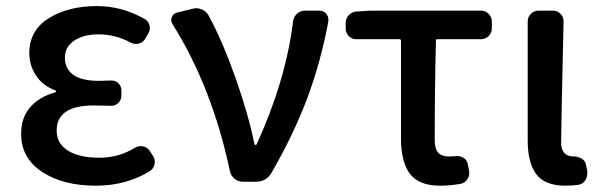

<svg xmlns="http://www.w3.org/2000/svg" viewBox="-20 -584 1936 617"><path d="M288.1 12.7Q182.6 12.7 115.2 -31.7Q47.9 -76.2 47.9 -153.3Q47.9 -207 77.6 -240.2Q107.4 -273.4 157.2 -287.1Q160.2 -288.1 160.2 -290.5Q160.2 -293 157.2 -293.9Q117.2 -308.6 95.7 -341.3Q74.2 -374 74.2 -413.1Q74.2 -486.3 136.7 -525.4Q199.2 -564.5 292 -564.5Q371.1 -564.5 444.3 -523.4Q457 -516.6 460.4 -502Q463.9 -487.3 456.1 -475.6L446.3 -459Q439.5 -447.3 425.8 -443.8Q412.1 -440.4 399.4 -447.3Q350.6 -473.6 296.9 -473.6Q249 -473.6 218.8 -453.6Q188.5 -433.6 188.5 -398.4Q188.5 -363.3 215.3 -343.8Q242.2 -324.2 297.9 -324.2Q313.5 -324.2 335.9 -325.2Q349.6 -326.2 359.9 -316.9Q370.1 -307.6 370.1 -293V-276.4Q370.1 -262.7 359.9 -252.9Q349.6 -243.2 335 -244.1Q306.6 -245.1 281.2 -245.1Q162.1 -245.1 162.1 -164.1Q162.1 -123 198.2 -100.1Q234.4 -77.1 299.8 -77.1Q361.3 -77.1 414.1 -109.4Q425.8 -116.2 439.5 -113.8Q453.1 -111.3 460.9 -99.6L471.7 -83Q477.5 -74.2 477.5 -63.5Q477.5 -60.5 476.6 -56.6Q473.6 -42 461.9 -34.2Q385.7 12.7 288.1 12.7Z M853.5 -30.3Q836.9 0 801.8 0H760.7Q745.1 0 733.4 -9.8Q721.7 -19.5 718.8 -34.2Q662.1 -302.7 534.2 -506.8Q530.3 -513.7 530.3 -519.5Q530.3 -524.4 532.2 -529.3Q537.1 -541 549.8 -543.9L598.6 -555.7Q604.5 -557.6 610.4 -557.6Q619.1 -557.6 628.9 -553.7Q642.6 -547.9 650.4 -534.2Q695.3 -451.2 736.3 -335.4Q777.3 -219.7 797.9 -120.1Q798.8 -118.2 801.3 -118.2Q803.7 -118.2 804.7 -120.1Q898.4 -325.2 921.9 -515.6Q923.8 -530.3 934.6 -540Q945.3 -549.8 960 -549.8H1005.9Q1019.5 -549.8 1028.3 -540Q1035.2 -531.2 1035.2 -521.5Q1035.2 -518.6 1035.2 -515.6Q1011.7 -388.7 969.2 -273.4Q926.8 -158.2 853.5 -30.3Z M1393.6 12.7Q1326.2 12.7 1297.4 -25.4Q1268.6 -63.5 1268.6 -139.6V-453.1Q1268.6 -458 1263.7 -458H1125Q1110.4 -458 1100.6 -468.3Q1090.8 -478.5 1090.8 -492.2V-509.8Q1090.8 -524.4 1100.6 -535.2Q1110.4 -545.9 1125 -546.9L1170.9 -549.8H1525.4Q1540 -549.8 1550.3 -539.6Q1560.5 -529.3 1560.5 -515.6V-492.2Q1560.5 -478.5 1550.3 -468.3Q1540 -458 1525.4 -458H1384.8Q1380.9 -458 1380.9 -454.1Q1377 -301.8 1377 -133.8Q1377 -105.5 1388.2 -93.3Q1399.4 -81.1 1421.9 -81.1Q1432.6 -81.1 1443.4 -82Q1458 -84 1469.7 -76.7Q1481.4 -69.3 1483.4 -55.7L1487.3 -36.1Q1490.2 -21.5 1482.4 -8.8Q1474.6 3.9 1460 6.8Q1426.8 12.7 1393.6 12.7Z M1796.9 12.7Q1731.4 12.7 1703.6 -23.9Q1675.8 -60.5 1675.8 -132.8V-515.6Q1675.8 -529.3 1686 -539.6Q1696.3 -549.8 1710.9 -549.8H1756.8Q1771.5 -549.8 1781.2 -539.6Q1791 -529.3 1791 -515.6Q1783.2 -166 1783.2 -126Q1783.2 -81.1 1824.2 -81.1Q1838.9 -81.1 1850.1 -73.7Q1861.3 -66.4 1863.3 -53.7L1867.2 -35.2Q1867.2 -31.2 1867.2 -27.3Q1867.2 -16.6 1862.3 -6.8Q1854.5 6.8 1839.8 9.8Q1821.3 12.7 1796.9 12.7Z"/></svg>

Font: Gen Jyuu GothicL Medium
Style: Regular
Weight: 500
Designer: [Source Han Sans]
Ryoko NISHIZUKA  (kana & ideographs); Paul D. Hunt (Latin, Greek & Cyrillic); Wenlong ZHANG  (bopomofo
Version: Version 1.002.20150607